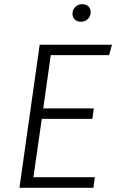

<svg xmlns="http://www.w3.org/2000/svg" viewBox="-20 -899 556 919"><path d="M502 -635H223L187 -380H429L422 -330H180L140 -51H434L427 0H73L170 -685H516ZM327 -833Q327 -853 340.5 -866Q354 -879 374 -879Q392 -879 403 -868.5Q414 -858 414 -841Q414 -821 400.5 -808Q387 -795 367 -795Q349 -795 338 -805.5Q327 -816 327 -833Z"/></svg>

Font: Fira Sans Light
Style: Italic
Weight: 300
Italic angle: -8°
Designer: bBox Type GmbH & Carrois Corporate GbR & Edenspiekermann AG
Foundry: bBox Type GmbH & Carrois Corporate GbR & Edenspiekermann AG
Version: Version 4.301